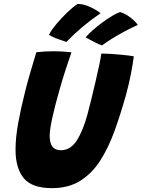

<svg xmlns="http://www.w3.org/2000/svg" viewBox="-20 -935 716 970"><path d="M242.5 15.5Q141.5 15.5 100 -34.8Q58.5 -85 58.5 -179Q58.5 -239.5 72 -314Q85.5 -388.5 108 -477Q119.5 -522.5 133.8 -571.2Q148 -620 163.5 -671Q184.5 -673.5 206.5 -674.8Q228.5 -676 248 -676Q273 -676 297.5 -674.5Q322 -673 341 -671Q327 -631 310.5 -580Q294 -529 279.5 -477Q259.5 -407.5 245.2 -344.2Q231 -281 231 -248Q231 -176 287 -176Q336.5 -176 368.2 -225.8Q400 -275.5 422 -357.5Q428.5 -382 439.2 -425Q450 -468 461 -515.5Q472 -563 480.8 -603.5Q489.5 -644 492 -664.5Q512 -664.5 538 -662.8Q564 -661 589 -658.8Q614 -656.5 632.5 -654.2Q651 -652 656 -650.5Q651 -610.5 641.2 -560.8Q631.5 -511 618 -461Q590.5 -361.5 559.2 -275Q528 -188.5 486 -123.2Q444 -58 384.8 -21.2Q325.5 15.5 242.5 15.5ZM372 -915Q396 -915 419.5 -906.2Q443 -897.5 461.2 -886.5Q479.5 -875.5 488 -868Q441 -836 399 -801Q357 -766 315 -723Q293 -730 266.2 -740.2Q239.5 -750.5 227.5 -759Q239 -782.5 264.8 -813.5Q290.5 -844.5 320 -872.5Q349.5 -900.5 372 -915ZM586.5 -874Q607 -868 625.8 -855.8Q644.5 -843.5 658 -830.2Q671.5 -817 676 -809Q642 -794 605.5 -774.2Q569 -754.5 539.2 -735.5Q509.5 -716.5 495.5 -705.5Q481 -710 455.8 -723Q430.5 -736 413 -746.5Q426.5 -763 449.5 -783.2Q472.5 -803.5 498.5 -822.5Q524.5 -841.5 548 -855.5Q571.5 -869.5 586.5 -874Z"/></svg>

Font: Grandstander
Style: Bold Italic
Weight: 700
Italic angle: -15°
Designer: Tyler Finck
Foundry: Etcetera Type Co
Version: Version 1.200; ttfautohint (v1.8.3)